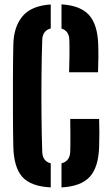

<svg xmlns="http://www.w3.org/2000/svg" viewBox="-20 -828 495 857"><path d="M288.5 -505.5Q289.5 -536 290 -577.8Q290.5 -619.5 289.5 -650Q288.5 -690 254.5 -700.5V-808.5Q339 -803.5 377.5 -760.8Q416 -718 418.5 -626.5Q419.5 -600.5 419 -565.8Q418.5 -531 417.5 -505.5ZM206.5 8.5Q117 4 79.2 -38.8Q41.5 -81.5 39.5 -174Q38 -239.5 37.8 -319.8Q37.5 -400 37.8 -480.5Q38 -561 39.5 -627Q40.5 -707 80 -754.8Q119.5 -802.5 206.5 -808V-701Q170 -691.5 168.5 -650Q166 -572.5 165.2 -486.2Q164.5 -400 165.2 -313.8Q166 -227.5 168.5 -150.5Q170 -108 206.5 -99ZM254.5 8.5V-99Q292 -108.5 293.5 -150.5Q294.5 -181.5 294.2 -224Q294 -266.5 293.5 -297H422.5Q423.5 -268.5 423.5 -235.8Q423.5 -203 422.5 -174Q420 -82 380.8 -39Q341.5 4 254.5 8.5Z"/></svg>

Font: Big Shoulders Stencil Display ExtraBold
Style: Regular
Weight: 800
Designer: Patric King
Foundry: XO Type Co
Version: Version 1.000